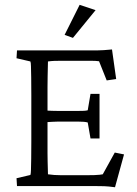

<svg xmlns="http://www.w3.org/2000/svg" viewBox="-20 -786 577 811"><path d="M465.8 4.9Q436.5 1 419.9 0.5Q403.3 0 386.7 0H51.8L49.8 -33.2L108.4 -46.9Q110.4 -51.8 110.8 -68.4Q111.3 -85 111.8 -115.2Q112.3 -145.5 112.3 -188.5V-383.8Q112.3 -427.7 111.8 -458.5Q111.3 -489.3 110.8 -505.9Q110.4 -522.5 108.4 -526.4L49.8 -540L51.8 -573.2H369.1Q381.8 -573.2 393.1 -573.2Q404.3 -573.2 418.5 -574.2Q432.6 -575.2 453.1 -577.1L470.7 -452.1L430.7 -446.3L398.4 -527.3Q392.6 -528.3 382.8 -528.8Q373 -529.3 362.3 -529.3H241.2Q222.7 -529.3 209.5 -528.8Q196.3 -528.3 182.6 -526.4Q182.6 -522.5 182.1 -504.4Q181.6 -486.3 181.2 -462.9Q180.7 -439.5 180.7 -418.9V-138.7Q180.7 -122.1 181.2 -103.5Q181.6 -85 182.1 -69.8Q182.6 -54.7 182.6 -49.8Q195.3 -47.9 209 -46.9Q222.7 -45.9 238.3 -45.9H344.7Q365.2 -45.9 378.9 -46.4Q392.6 -46.9 401.4 -47.9Q410.2 -48.8 414.1 -49.8L464.8 -141.6L503.9 -133.8ZM362.3 -201.2 350.6 -268.6Q344.7 -270.5 334 -271.5Q323.2 -272.5 307.6 -272.5H227.5Q215.8 -272.5 200.7 -271.5Q185.5 -270.5 168 -269.5V-319.3Q185.5 -318.4 200.7 -317.9Q215.8 -317.4 227.5 -317.4H307.6Q323.2 -317.4 334 -317.9Q344.7 -318.4 350.6 -320.3L362.3 -389.6H400.4V-201.2ZM288.1 -626 252.9 -638.7 316.4 -765.6 383.8 -743.2Z"/></svg>

Font: Crimson Pro ExtraLight Light
Style: Regular
Weight: 300
Version: Version 1.002